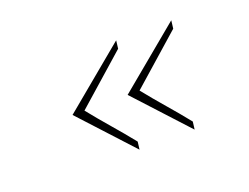

<svg xmlns="http://www.w3.org/2000/svg" viewBox="-63 -519 726 560"><g transform="rotate(-20 300.5 -238.5)"><path d="M459 -77 462 -101Q434 -136 404.5 -170Q375 -204 347 -239Q386 -273 424 -307Q462 -341 501 -375L504 -400Q455 -359 407 -319.5Q359 -280 310 -239ZM288 -77 291 -101Q263 -136 233.5 -170Q204 -204 176 -239Q215 -273 253 -307Q291 -341 330 -375L333 -400Q284 -359 236 -319.5Q188 -280 139 -239Z"/></g></svg>

Font: Josefin Slab ExtraLight
Style: Italic
Weight: 250
Italic angle: -12°
Designer: Santiago Orozco
Foundry: Typemade
Version: Version 2.100